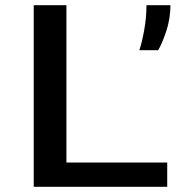

<svg xmlns="http://www.w3.org/2000/svg" viewBox="-20 -720 740 740"><path d="M110 0V-700H236V-93.5H624.5V0ZM517 -526.5Q526.5 -553.5 535.5 -602.5Q544.5 -651.5 544.5 -700H637Q636.5 -646.5 620.5 -598.8Q604.5 -551 589.5 -526.5Z"/></svg>

Font: Trispace SemiExpanded Medium
Style: Regular
Weight: 500
Width: 6
Designer: Tyler Finck
Foundry: Etcetera Type Company
Version: Version 1.210; ttfautohint (v1.8.3)